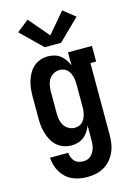

<svg xmlns="http://www.w3.org/2000/svg" viewBox="-144 -851 789 1137"><g transform="rotate(-15 250.0 -283.0)"><path d="M247 213Q223 213 200 209Q177 205 155.5 195.5Q134 186 116.5 170Q99 154 87 134Q75 114 68.5 91Q62 68 61 45H173Q173 59 178.5 73Q184 87 194 97.5Q204 108 218 112.5Q232 117 247 117Q260 117 272 113Q284 109 293.5 100Q303 91 309.5 79.5Q316 68 319.5 56Q323 44 324 31Q325 18 325 5V-81Q318 -62 306.5 -45Q295 -28 279 -15.5Q263 -3 243 2.5Q223 8 203 8Q179 8 156 0Q133 -8 115 -24Q97 -40 85.5 -61Q74 -82 67 -105Q60 -128 57.5 -152Q55 -176 55 -200V-330Q55 -354 57.5 -378Q60 -402 67 -425Q74 -448 85.5 -469Q97 -490 115 -506Q133 -522 156 -530Q179 -538 203 -538Q223 -538 243 -532.5Q263 -527 279 -514.5Q295 -502 306.5 -485Q318 -468 325 -449V-530H472V-434H437V5Q437 32 433 58.5Q429 85 418 109.5Q407 134 389.5 154.5Q372 175 349 188.5Q326 202 299.5 207.5Q273 213 247 213ZM249 -88Q262 -88 274 -92Q286 -96 295.5 -105Q305 -114 310.5 -125.5Q316 -137 319.5 -149.5Q323 -162 324 -174.5Q325 -187 325 -200V-330Q325 -343 324 -355.5Q323 -368 319.5 -380.5Q316 -393 310.5 -404.5Q305 -416 295.5 -425Q286 -434 274 -438Q262 -442 249 -442Q229 -442 211.5 -432Q194 -422 184 -405.5Q174 -389 170.5 -369.5Q167 -350 167 -330V-200Q167 -180 170.5 -160.5Q174 -141 184 -124.5Q194 -108 211.5 -98Q229 -88 249 -88ZM200 -595 71 -721 144 -779 250 -654 356 -779 429 -721 300 -595Z"/></g></svg>

Font: Iosevka Slab
Style: Bold
Weight: 700
Monospace: yes
Designer: Belleve Invis
Foundry: Belleve Invis
Version: Version 11.1.1; ttfautohint (v1.8.3)